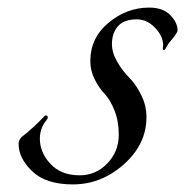

<svg xmlns="http://www.w3.org/2000/svg" viewBox="-20 -471 488 506"><path d="M340 -420Q307 -420 291 -402Q275 -384 275 -355Q275 -332 289 -308Q303 -284 320.5 -266.5Q338 -249 352 -221Q366 -193 366 -162Q366 -91 306.5 -38Q247 15 172 15Q101 15 65 -19.5Q29 -54 29 -92Q29 -102 37 -110Q53 -122 68.5 -136.5Q84 -151 91.5 -159Q99 -167 100 -167Q106 -167 106 -161Q106 -159 104 -156.5Q102 -154 98.5 -149Q95 -144 92 -138Q85 -122 85 -106Q85 -69 113 -39Q141 -9 190 -9Q233 -9 263 -40.5Q293 -72 293 -116Q293 -152 281.5 -180.5Q270 -209 255.5 -224Q241 -239 229.5 -262Q218 -285 218 -310Q218 -371 266 -411Q314 -451 373 -451Q410 -451 429 -431Q448 -411 448 -391Q448 -384 428 -361Q425 -358 421.5 -352Q418 -346 416 -342.5Q414 -339 413 -339Q409 -339 409 -343Q409 -344 409.5 -347Q410 -350 410 -353Q409 -377 388 -398.5Q367 -420 340 -420Z"/></svg>

Font: Miama Nueva
Style: Medium
Weight: 400
Italic angle: -28°
Version: Version 1.0